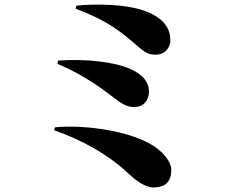

<svg xmlns="http://www.w3.org/2000/svg" viewBox="-20 -772 1040 843"><path d="M728 -594C728 -643 704 -685 636 -716C543 -758 384 -755 315 -747L312 -734C420 -692 476 -662 565 -586C610 -548 623 -531 666 -532C712 -533 728 -573 728 -594ZM235 -506 232 -492C361 -437 435 -376 469 -351C516 -315 536 -302 569 -302C614 -302 634 -335 634 -370C634 -424 588 -456 538 -475C488 -495 373 -516 235 -506ZM221 -213 218 -200C344 -156 453 -93 533 -20C577 22 617 51 654 51C714 51 732 17 732 -25C732 -64 693 -111 636 -142C521 -205 331 -224 221 -213Z"/></svg>

Font: Noto Serif CJK HK Black
Style: Regular
Weight: 900
Designer: Ryoko NISHIZUKA 西塚涼子 (kana & ideographs); Frank Grießhammer (Latin, Greek & Cyrillic); Wenlong ZHANG 张文龙 (bopomofo); San
Foundry: Adobe
Version: Version 2.001;hotconv 1.1.0;makeotfexe 2.6.0